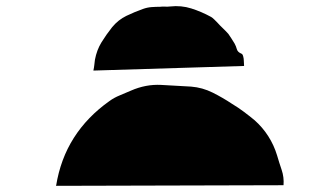

<svg xmlns="http://www.w3.org/2000/svg" viewBox="-20 -683 1040 623"><path d="M763 -509Q767 -508 769 -500.5Q771 -493 771 -488Q771 -484 771.5 -479Q772 -474 772 -469L283 -454Q285 -463 286 -472Q287 -481 288 -489Q294 -521 309.5 -546Q325 -571 344 -595Q364 -619 390 -631.5Q416 -644 444 -654Q458 -659 472 -660Q486 -661 499 -661Q507 -662 515.5 -661.5Q524 -661 532 -662Q568 -666 601 -655.5Q634 -645 665 -628Q670 -625 675 -620Q680 -615 685 -610Q693 -601 702.5 -592Q712 -583 721 -573Q726 -566 731 -558Q736 -550 741 -542Q746 -533 748.5 -523.5Q751 -514 763 -509ZM879 -179Q886 -155 894 -131.5Q902 -108 900 -82L162 -80Q176 -167 219.5 -235.5Q263 -304 335 -355Q350 -366 368.5 -373.5Q387 -381 405 -389Q453 -410 502.5 -407.5Q552 -405 600 -402Q637 -399 670 -382.5Q703 -366 733 -346Q753 -334 771 -320.5Q789 -307 806 -293Q832 -270 850.5 -241Q869 -212 879 -179Z"/></svg>

Font: Palette Mosaic
Style: Regular
Weight: 400
Designer: Shibuyafont
Version: Version 1.001